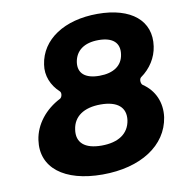

<svg xmlns="http://www.w3.org/2000/svg" viewBox="-80 -782 809 864"><g transform="rotate(-10 324.0 -350.0)"><path d="M422 -708C270 -708 162 -637 146 -525C138 -475 158 -428 195 -394C203 -387 200 -367 190 -361C121 -326 72 -265 62 -195C44 -71 145 8 320 8C495 8 618 -72 637 -198C646 -264 620 -323 567 -358C558 -365 557 -386 566 -393C610 -424 639 -470 646 -520C663 -635 576 -708 422 -708ZM406 -591C471 -591 503 -562 495 -510C488 -460 448 -432 383 -432C318 -432 286 -460 293 -510C301 -562 341 -591 406 -591ZM365 -304C442 -304 480 -271 472 -213C463 -153 415 -121 338 -121C261 -121 224 -154 233 -213C241 -271 288 -304 365 -304Z"/></g></svg>

Font: Trueno
Style: RoundBdIt
Weight: 700
Designer: Julieta Ulanovsky, Jasper
Foundry: Julieta Ulanovsky, Cannot Into Space Fonts
Version: Version 3.001